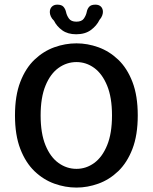

<svg xmlns="http://www.w3.org/2000/svg" viewBox="-20 -816 672 846"><path d="M317 10.5Q267.5 10.5 219.5 -6.8Q171.5 -24 132.2 -61.5Q93 -99 69.5 -159.8Q46 -220.5 46 -307.5Q46 -394.5 69.5 -455.2Q93 -516 132.2 -553.2Q171.5 -590.5 219.5 -607.8Q267.5 -625 317 -625Q365.5 -625 413.5 -607.8Q461.5 -590.5 500.8 -553.2Q540 -516 563.5 -455.2Q587 -394.5 587 -307.5Q587 -220.5 563.5 -159.8Q540 -99 500.8 -61.5Q461.5 -24 413.5 -6.8Q365.5 10.5 317 10.5ZM317 -72Q359.5 -72 395 -97.8Q430.5 -123.5 452 -175.8Q473.5 -228 473.5 -307.5Q473.5 -386.5 452 -438.8Q430.5 -491 395 -516.8Q359.5 -542.5 317 -542.5Q274 -542.5 238 -516.8Q202 -491 180.5 -438.8Q159 -386.5 159 -307.5Q159 -228 180.5 -175.8Q202 -123.5 238 -97.8Q274 -72 317 -72ZM400.5 -795.5Q416 -795.5 424.8 -786.8Q433.5 -778 433.5 -763.5Q433.5 -756 430 -746.8Q426.5 -737.5 418.5 -728.5Q406 -702.5 380.5 -683.8Q355 -665 315.5 -665Q278.5 -665 254.2 -682.5Q230 -700 218 -724.5Q208 -734 203.8 -744Q199.5 -754 199.5 -762.5Q199.5 -777.5 208.5 -786.5Q217.5 -795.5 232.5 -795.5Q251.5 -795.5 259.8 -786Q268 -776.5 271 -763Q274 -748 283.8 -734.2Q293.5 -720.5 316.5 -720.5Q340 -720.5 349.5 -734.2Q359 -748 362 -762.5Q364.5 -776.5 372.8 -786Q381 -795.5 400.5 -795.5Z"/></svg>

Font: Sono Medium
Style: Regular
Weight: 500
Designer: Tyler Finck
Foundry: Tyler Finck
Version: Version 2.112